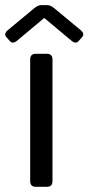

<svg xmlns="http://www.w3.org/2000/svg" viewBox="-47 -720 341 740"><path d="M-22.5 -577.1Q-33.7 -589.8 -16.6 -604L84 -687.5Q99.1 -700.2 111.3 -700.2H135.7Q147.9 -700.2 163.1 -687.5L263.7 -604Q280.8 -589.8 269.5 -577.1L256.3 -562Q245.1 -549.3 228.5 -563L124 -650.4H123L18.6 -563Q2 -549.3 -9.3 -562ZM91.3 0Q69.3 0 69.3 -22V-490.7Q69.3 -512.7 91.3 -512.7H133.3Q155.3 -512.7 155.3 -490.7V-22Q155.3 0 133.3 0Z"/></svg>

Font: Istok Web
Style: Regular
Weight: 400
Designer: Andrey V. Panov
Foundry: Andrey V. Panov
Version: Version 1.0.2g